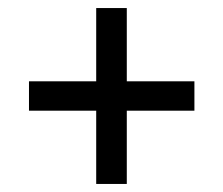

<svg xmlns="http://www.w3.org/2000/svg" viewBox="-20 -596 555 477"><path d="M219 -139H295V-321H463V-394H295V-576H219V-394H52V-321H219Z"/></svg>

Font: Noto Serif Hebrew SemiCondensed ExtraBold
Style: Regular
Weight: 800
Width: 4
Designer: Monotype Design Team
Foundry: Monotype Imaging Inc.
Version: Version 2.004